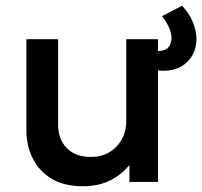

<svg xmlns="http://www.w3.org/2000/svg" viewBox="-20 -631 702 666"><path d="M267.5 15Q201 15 157.8 -11.8Q114.5 -38.5 93 -82.5Q71.5 -126.5 71.5 -178.5V-495H181.5V-199Q181.5 -148 211.8 -117.2Q242 -86.5 295.5 -86.5Q330.5 -86.5 358 -102.2Q385.5 -118 401.8 -146.5Q418 -175 418 -212.5V-495H528V0H429V-58.5Q400 -23.5 360.2 -4.2Q320.5 15 267.5 15ZM547 -385.5Q535.5 -385.5 523.5 -387.8Q511.5 -390 498.5 -393.5V-459Q516.5 -454 528 -454Q552.5 -454 563.8 -466.8Q575 -479.5 575 -499.5Q575 -514.5 567 -534Q559 -553.5 542 -575L611.5 -611Q637 -584 649.2 -553.5Q661.5 -523 661.5 -495.5Q661.5 -465.5 648 -440.5Q634.5 -415.5 609 -400.5Q583.5 -385.5 547 -385.5Z"/></svg>

Font: Geologica Cursive
Style: Regular
Weight: 400
Designer: Sindre Bremnes, Frode Helland
Foundry: Monokrom Skriftforlag AS
Version: Version 1.010;gftools[0.9.28]